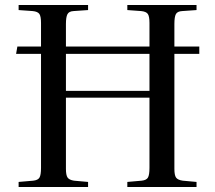

<svg xmlns="http://www.w3.org/2000/svg" viewBox="-20 -743 855 763"><path d="M54 0V-20L112 -25Q131 -27 137 -37.5Q143 -48 143 -76V-529H44L49 -558H143V-652Q143 -678 136.5 -687.5Q130 -697 110 -699L54 -703V-723H330V-703L272 -699Q254 -698 248 -686.5Q242 -675 242 -648V-558H574V-652Q574 -678 567.5 -687.5Q561 -697 541 -699L486 -703V-723H761V-703L704 -699Q685 -698 679 -687Q673 -676 673 -648V-558H772V-529H673V-72Q673 -47 679.5 -37.5Q686 -28 706 -25L761 -20V0H486V-20L543 -25Q562 -27 568 -37.5Q574 -48 574 -76V-355H242V-72Q242 -47 248.5 -37.5Q255 -28 274 -25L330 -20V0ZM242 -382H574V-529H242Z"/></svg>

Font: Literata 60pt
Style: Regular
Weight: 400
Designer: Latin by Veronika Burian and Jose Scaglione. Greek by Irene Vlachou. Cyrillic by Vera Evstafieva.
Foundry: TypeTogether
Version: Version 3.002